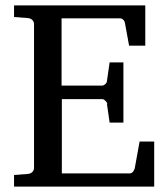

<svg xmlns="http://www.w3.org/2000/svg" viewBox="-20 -691 623 711"><path d="M376 -306 386 -237H437V-460H386L376 -391C376 -383 366 -374 358 -374H208V-623H425C435 -623 442 -613 443 -604L458 -522H518V-671H32V-628L84 -624C96 -623 106 -614 106 -602V-69C106 -57 96 -48 84 -47L32 -43V0H551V-167H497L479 -68C478 -61 470 -49 462 -49H209V-324H359C366 -324 377 -313 377 -306Z"/></svg>

Font: Veleka
Style: Regular
Weight: 400
Designer: Stefan Peev, Context Ltd, 2016; SIL International, 1997-2014.
Foundry: Stefan Peev, Context Ltd, 2016
Version: Version 1.000